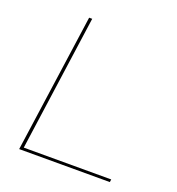

<svg xmlns="http://www.w3.org/2000/svg" viewBox="-122 -760 795 860"><g transform="rotate(20 275.5 -330.0)"><path d="M171.9 -660.2 81.1 -13.2H498L496.1 0H64L157.2 -660.2Z"/></g></svg>

Font: Human Sans Thin
Style: Italic
Weight: 100
Italic angle: -8°
Designer: Tim Radville
Foundry: Continuum
Version: Version 1.000;FEAKit 1.0